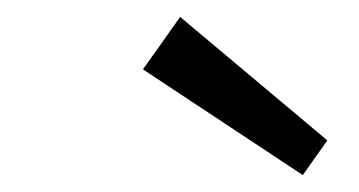

<svg xmlns="http://www.w3.org/2000/svg" viewBox="-20 -826 424 227"><path d="M193 -806 367 -660 338 -619 149 -744Z"/></svg>

Font: Bitter
Style: Italic
Weight: 400
Italic angle: -9°
Designer: Sol Matas, and Bitter project Authors
Foundry: Sol Matas
Version: Version 2.001